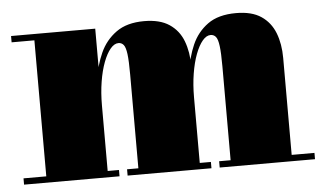

<svg xmlns="http://www.w3.org/2000/svg" viewBox="-40 -531 1005 592"><g transform="rotate(-5 462.0 -235.0)"><path d="M272.5 -460V-19.5H307.5V0H12V-19.5H82.5V-440.5H12V-460ZM557.5 -319.5V-19.5H592V0H332.5V-19.5H367.5V-309.5Q367.5 -351.5 364.8 -373Q362 -394.5 355.8 -402Q349.5 -409.5 340 -409.5Q327 -409.5 315 -395.2Q303 -381 293.2 -355.2Q283.5 -329.5 278 -295.5Q272.5 -261.5 272.5 -222.5H259Q259 -261 265 -304Q271 -347 288 -384.8Q305 -422.5 338 -446.2Q371 -470 424.5 -470Q473 -470 502.2 -450.5Q531.5 -431 544.5 -397Q557.5 -363 557.5 -319.5ZM842 -319.5V-19.5H912.5V0H617.5V-19.5H653V-309.5Q653 -351.5 650.2 -373Q647.5 -394.5 641.2 -402Q635 -409.5 625 -409.5Q612 -409.5 600 -395.2Q588 -381 578.2 -355.2Q568.5 -329.5 563 -295.5Q557.5 -261.5 557.5 -222.5H545Q545 -261 550.2 -304Q555.5 -347 572 -384.8Q588.5 -422.5 621.2 -446.2Q654 -470 709 -470Q757.5 -470 786.5 -450.5Q815.5 -431 828.8 -397Q842 -363 842 -319.5Z"/></g></svg>

Font: Bodoni Moda 11pt Black
Style: Regular
Weight: 900
Designer: Owen Earl
Foundry: indestructible type
Version: Version 2.004